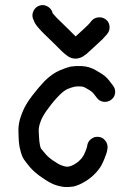

<svg xmlns="http://www.w3.org/2000/svg" viewBox="-20 -730 531 764"><path d="M136.5 -707.5C126.2 -703.8 118.5 -697 113.5 -687C108.5 -677 107.7 -666.7 111 -656L114 -650C116.7 -640.7 123.3 -630 134 -618C142 -608.7 151.7 -598.7 163 -588C173 -578.7 184 -568 196 -556L226 -526C234.7 -518 242.3 -511.7 249 -507C256.3 -501.7 265 -498.3 275 -497C285 -495.7 296 -498 308 -504C313.3 -507.3 319 -511.3 325 -516C330.3 -520.7 338 -527.7 348 -537C357.3 -545.7 366 -553.7 374 -561C383.3 -569 391.3 -577 398 -585L406 -594C413.3 -602.7 416.7 -612.7 416 -624C415.3 -635.3 410.8 -644.5 402.5 -651.5C394.2 -658.5 384.3 -661.7 373 -661C361.7 -660.3 352.3 -656 345 -648L337 -638C332.3 -632.7 326.3 -626.7 319 -620C311 -612.7 302.3 -604.7 293 -596C288.3 -592 284.3 -588.3 281 -585L253 -613C240.3 -625.7 228.7 -637 218 -647C208.7 -655.7 201 -663.7 195 -671C192.3 -673.7 190.3 -676 189 -678L188 -683C184 -693 177 -700.5 167 -705.5C157 -710.5 146.8 -711.2 136.5 -707.5ZM422.5 -333C431.5 -339.7 436.7 -348.5 438 -359.5C439.3 -370.5 436.7 -380.3 430 -389L420 -402C411.3 -414 402.7 -423.3 394 -430C386.7 -435.3 376 -442 362 -450C344 -460.7 325 -466.3 305 -467C288.3 -467.7 273.7 -467 261 -465C249 -462.3 234.7 -457.3 218 -450C198.7 -442 179 -428.3 159 -409C141.7 -391 124.7 -371 108 -349C90 -325.7 77 -303.7 69 -283C61 -263 56.3 -246.7 55 -234C53 -222.7 52.7 -206.3 54 -185C54.7 -163.7 57 -146 61 -132C65 -116 69.7 -104 75 -96C79 -90 87 -79.7 99 -65C112.3 -49.7 128.7 -35.7 148 -23C166 -10.3 181.7 -1.3 195 4C209 9.3 223 12.7 237 14C249.7 14.7 261.7 14 273 12C285 9.3 298.7 3.7 314 -5C328 -13 340.3 -22 351 -32C361 -41.3 369 -50.3 375 -59C381.7 -67.7 388.3 -80.3 395 -97C402.3 -114.3 406.3 -127 407 -135L408 -141C408.7 -152.3 405.5 -162.3 398.5 -171C391.5 -179.7 382.5 -184.5 371.5 -185.5C360.5 -186.5 350.7 -183.5 342 -176.5C333.3 -169.5 328.3 -160.7 327 -150L326 -145C325.3 -141.7 323.3 -136 320 -128C316 -117.3 312.3 -110 309 -106C306.3 -101.3 301.7 -96 295 -90C289.7 -84.7 282.7 -79.7 274 -75C266.7 -71 261 -68.7 257 -68C253 -66.7 248.3 -66.3 243 -67C237.7 -67.7 231.7 -69.3 225 -72C217 -74.7 206.3 -80.7 193 -90C179.7 -98.7 168.8 -108 160.5 -118L143 -139C141.7 -141.7 140.3 -146 139 -152C137 -161.3 135.7 -173.7 135 -189C133.7 -205 133.7 -216.3 135 -223C135.7 -229.7 138.7 -239.7 144 -253C150 -267 159.7 -282.7 173 -300C187 -319.3 201.3 -336.3 216 -351C228.7 -363.7 239.7 -372 249 -376C261 -380.7 270.3 -383.7 277 -385C283 -386.3 291 -386.7 301 -386C307.7 -386 314.3 -384 321 -380C332.3 -374 340.3 -369 345 -365C347.7 -363 351.3 -359 356 -353L366 -340C372.7 -331.3 381.5 -326.3 392.5 -325C403.5 -323.7 413.5 -326.3 422.5 -333Z"/></svg>

Font: Ruji's Handwriting Font v.2.0
Style: Medium
Weight: 500
Version: Version 2.0